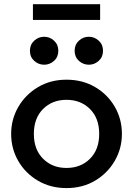

<svg xmlns="http://www.w3.org/2000/svg" viewBox="-20 -896 644 930"><path d="M302 15Q224.5 15 163.8 -20.8Q103 -56.5 68.5 -116.2Q34 -176 34 -247.5Q34 -318 68.5 -377.8Q103 -437.5 163.8 -473.8Q224.5 -510 302 -510Q380 -510 440.8 -474.2Q501.5 -438.5 536 -378.8Q570.5 -319 570.5 -247.5Q570.5 -177 536 -117.2Q501.5 -57.5 441 -21.2Q380.5 15 302 15ZM302 -82.5Q371 -82.5 415.8 -127Q460.5 -171.5 460.5 -247.5Q460.5 -323.5 415.8 -368Q371 -412.5 302 -412.5Q233 -412.5 188.5 -368Q144 -323.5 144 -247.5Q144 -171.5 188.8 -127Q233.5 -82.5 302 -82.5ZM194 -582.5Q166.5 -582.5 145.8 -601.2Q125 -620 125 -650Q125 -680 145.8 -699Q166.5 -718 194 -718Q221 -718 241.8 -699Q262.5 -680 262.5 -650Q262.5 -620 241.8 -601.2Q221 -582.5 194 -582.5ZM410.5 -582.5Q383 -582.5 362.2 -601.2Q341.5 -620 341.5 -650Q341.5 -680 362.2 -699Q383 -718 410.5 -718Q437.5 -718 458.2 -699Q479 -680 479 -650Q479 -620 458.2 -601.2Q437.5 -582.5 410.5 -582.5ZM139.5 -799.5V-875.5H465V-799.5Z"/></svg>

Font: Geologica
Style: Regular
Weight: 400
Designer: Sindre Bremnes, Frode Helland
Foundry: Monokrom Skriftforlag AS
Version: Version 1.010; ttfautohint (v1.8.4.7-5d5b);gftools[0.9.28]